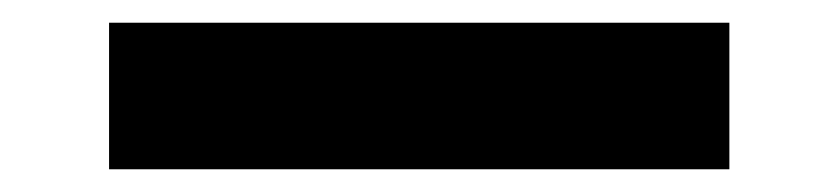

<svg xmlns="http://www.w3.org/2000/svg" viewBox="-20 19 738 169"><path d="M76 168V39H622V168Z"/></svg>

Font: DM Sans 9pt
Style: Bold
Weight: 700
Version: Version 4.004;gftools[0.9.30]